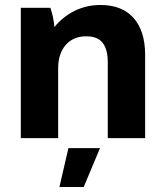

<svg xmlns="http://www.w3.org/2000/svg" viewBox="-20 -551 653 766"><path d="M63 0H212V-280C212 -356 256 -406 321 -406H326C384 -406 410 -371 410 -301V0H559V-333C559 -459 495 -531 383 -531H379C305 -531 241 -497 197 -443C196 -466 188 -500 181 -520H63ZM217 195H314L379 40H253Z"/></svg>

Font: Fixel Text Bold
Style: Bold
Weight: 700
Width: 4
Designer: AlfaBravo + MacPaw
Foundry: Kyrylo Tkachov, Marchela Mozhyna, Serhii Makarenko, Maria Weinstein, Zakhar Kryvoshyya
Version: Version 1.211